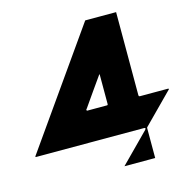

<svg xmlns="http://www.w3.org/2000/svg" viewBox="-132 -909 1194 1208"><g transform="rotate(-15 465.5 -305.0)"><path d="M730.5 -780.3Q730.5 -599.6 730.5 -238.3Q730.5 -235.4 732.4 -232.4Q735.4 -230.5 738.3 -230.5Q782.2 -230.5 826.2 -230.5Q870.1 -230.5 914.1 -230.5Q916 -230.5 918.9 -230.5Q920.9 -230.5 922.9 -230.5Q924.8 -230.5 924.8 -229.5Q925.8 -228.5 925.8 -226.6Q925.8 -226.6 925.8 -225.6Q925.8 -224.6 924.8 -224.6Q861.3 -160.2 733.4 -31.2Q731.4 -29.3 730.5 -27.3Q730.5 -25.4 730.5 -23.4Q730.5 41 730.5 169.9Q663.1 169.9 530.3 169.9Q591.8 107.4 714.8 -16.6Q720.7 -23.4 719.7 -27.3Q718.8 -30.3 710 -30.3Q475.6 -30.3 7.8 -30.3Q6.8 -30.3 5.9 -30.3Q4.9 -31.2 4.9 -33.2Q4.9 -34.2 4.9 -34.2Q4.9 -34.2 4.9 -35.2Q179.7 -283.2 529.3 -780.3Q577.1 -780.3 624 -780.3Q671.9 -780.3 719.7 -780.3Q722.7 -780.3 724.6 -780.3Q727.5 -780.3 730.5 -780.3ZM390.6 -236.3Q390.6 -234.4 390.6 -232.4Q390.6 -230.5 391.6 -230.5Q392.6 -229.5 393.6 -229.5Q393.6 -228.5 393.6 -228.5Q437.5 -228.5 524.4 -228.5Q526.4 -228.5 527.3 -230.5Q529.3 -231.4 529.3 -234.4Q529.3 -296.9 529.3 -423.8Q529.3 -429.7 528.3 -429.7Q527.3 -430.7 524.4 -425.8Q492.2 -380.9 460.9 -335.9Q429.7 -291 397.5 -245.1Q396.5 -243.2 394.5 -241.2Q392.6 -238.3 390.6 -236.3Z"/></g></svg>

Font: Avicii Garde
Style: Regular
Weight: 500
Version: Version 1.0